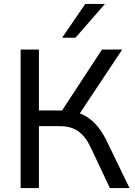

<svg xmlns="http://www.w3.org/2000/svg" viewBox="-20 -957 689 977"><path d="M85 0V-705H178V-395H296L499 -705H602L386 -380Q429 -364 461.5 -330.5Q494 -297 520 -246L639 0H539L442 -206Q414 -265 377 -290Q340 -315 286 -315H178V0ZM296 -765 414 -937H514L364 -765Z"/></svg>

Font: Nunito Sans Medium
Style: Regular
Weight: 500
Designer: Vernon Adams
Foundry: Vernon Adams
Version: Version 3.101; ttfautohint (v1.8.4.7-5d5b);gftools[0.9.27]